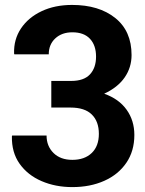

<svg xmlns="http://www.w3.org/2000/svg" viewBox="-20 -741 583 771"><path d="M270.5 10.3Q202.6 10.3 147 -13.7Q91.3 -37.6 58.8 -83.3Q26.4 -128.9 27.8 -193.8L28.8 -196.8H167Q167 -154.3 194.8 -126.7Q222.7 -99.1 270.5 -99.1Q319.8 -99.1 348.4 -126.7Q377 -154.3 377 -203.6Q377 -253.4 348.6 -281.2Q320.3 -309.1 263.2 -309.1H186V-416H266.1Q316.9 -416 341.3 -442.4Q365.7 -468.8 365.7 -513.7Q365.7 -559.1 341.3 -585.2Q316.9 -611.3 270.5 -611.3Q228.5 -611.3 202.1 -586.9Q175.8 -562.5 175.8 -522.9H37.6L36.6 -525.9Q34.7 -582.5 64.2 -626.7Q93.8 -670.9 147 -696Q200.2 -721.2 269.5 -721.2Q377.4 -721.2 442.9 -668.7Q508.3 -616.2 508.3 -520Q508.3 -470.2 480.7 -430.2Q453.1 -390.1 398.4 -364.7Q457.5 -343.8 488.5 -300.3Q519.5 -256.8 519.5 -199.2Q519.5 -134.3 487.3 -87.2Q455.1 -40 398.7 -14.9Q342.3 10.3 270.5 10.3Z"/></svg>

Font: Roboto Slab
Style: Bold
Weight: 700
Designer: Google
Version: Version 2.000; ttfautohint (v1.8.1.43-b0c9)